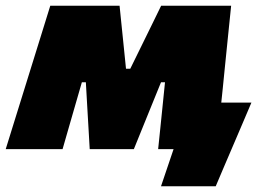

<svg xmlns="http://www.w3.org/2000/svg" viewBox="-56 -522 915 672"><path d="M-36 0Q-19 -54.5 -2.5 -107.8Q14 -161 31 -215.5L51.5 -281.5Q68.5 -336 85.8 -391.8Q103 -447.5 120 -502H362.5Q365.5 -473 368.2 -446Q371 -419 374 -389.5L385 -281.5H400L452 -387.5Q466.5 -417.5 480.8 -446.2Q495 -475 508 -502H753Q747.5 -449 741.8 -392.5Q736 -336 730.5 -281L723.5 -211Q721 -187 718.5 -163H824Q808.5 -126.5 792 -87.8Q775.5 -49 760 -13Q745 22 729.5 58.2Q714 94.5 699 130H507.5L551.5 0H497.5Q501.5 -36 505.2 -74.2Q509 -112.5 512.5 -145.5L521.5 -234H507.5L468.5 -138Q454.5 -104 440.8 -69.8Q427 -35.5 412.5 0H258Q256 -34 254 -69.5Q252 -105 250 -138L244.5 -234H230.5L205.5 -147.5Q194.5 -109.5 184 -73Q173.5 -36.5 163 0Z"/></svg>

Font: Commissioner Black
Style: Italic
Weight: 900
Italic angle: -12°
Designer: Kostas Bartsokas
Foundry: Kostas Bartsokas
Version: Version 1.000; ttfautohint (v1.8.3)